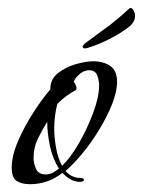

<svg xmlns="http://www.w3.org/2000/svg" viewBox="-20 -464 366 492"><path d="M57 8Q35 8 22.5 -0.5Q10 -9 10 -34Q10 -65 26.5 -103Q43 -141 66 -176.5Q89 -212 109 -235V-237Q109 -261 128.5 -276.5Q148 -292 174 -299.5Q200 -307 219 -307Q245 -307 262.5 -295Q280 -283 280 -254Q280 -229 267 -196.5Q254 -164 233.5 -130.5Q213 -97 190 -69.5Q167 -42 148 -26Q163 -8 187 -8Q189 -8 192 -7Q195 -6 195 -4Q195 0 191.5 1Q188 2 185 2Q172 2 160.5 -4.5Q149 -11 140 -21Q103 8 57 8ZM139 -39Q161 -60 182.5 -97.5Q204 -135 219 -175.5Q234 -216 234 -246Q234 -258 229 -271Q224 -284 208 -284Q196 -284 185 -275Q174 -266 169 -255Q171 -252 173.5 -247Q176 -242 176 -238Q176 -234 174 -233Q161 -226 149.5 -217.5Q138 -209 127 -198Q123 -183 121 -167Q119 -151 119 -135Q119 -112 123.5 -86Q128 -60 139 -39ZM97 -17Q107 -17 115.5 -21.5Q124 -26 131 -32Q115 -57 108 -90Q101 -123 101 -152Q88 -131 77 -108.5Q66 -86 66 -60Q66 -45 72.5 -31Q79 -17 97 -17ZM198 -340Q192 -340 192 -344Q192 -349 202 -356Q231 -377 256.5 -396Q282 -415 311 -442L315 -444Q319 -443 322.5 -437Q326 -431 326 -423Q326 -407 309 -394Q288 -378 260.5 -364Q233 -350 207 -342Q204 -341 202 -340.5Q200 -340 198 -340Z"/></svg>

Font: Bonheur Royale
Style: Regular
Weight: 400
Designer: Robert E. Leuschke
Foundry: Robert E. Leuschke
Version: Version 1.010; ttfautohint (v1.8.3)